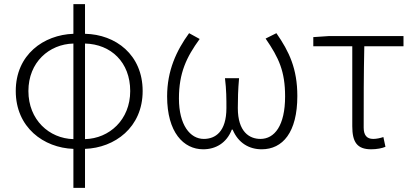

<svg xmlns="http://www.w3.org/2000/svg" viewBox="-20 -707 1995 926"><path d="M390 -687H334V-544C191 -539 56 -444 56 -268C56 -92 191 6 334 11V199H390V11C533 6 668 -92 668 -268C668 -443 538 -541 390 -544ZM334 -36C217 -39 117 -129 117 -268C117 -407 217 -494 334 -497ZM390 -497C515 -494 608 -407 608 -268C608 -129 507 -39 390 -36Z M960 13C1020 13 1073 -17 1098 -82H1102C1129 -17 1182 13 1242 13C1343 13 1414 -68 1414 -244C1414 -375 1375 -458 1313 -547L1261 -521C1325 -428 1355 -363 1355 -242C1355 -101 1304 -37 1236 -37C1183 -37 1127 -71 1127 -186C1127 -229 1128 -274 1133 -330H1065C1072 -274 1072 -229 1072 -186C1072 -71 1018 -37 963 -37C897 -37 843 -104 843 -232C843 -355 879 -431 943 -519L892 -547C831 -463 786 -367 786 -242C786 -69 865 13 960 13Z M1770 13C1797 13 1823 8 1839 1L1829 -46C1814 -41 1796 -37 1780 -37C1749 -37 1734 -55 1734 -92C1734 -221 1734 -348 1737 -484H1926V-533H1565L1491 -528V-484H1679V-98C1679 -22 1702 13 1770 13Z"/></svg>

Font: Spoqa Han Sans Neo Light
Style: Regular
Weight: 300
Designer: [Spoqa Han Sans Neo] Dong-huui Kim ___ Younghwa Kang ___ Yujin Lee ___ [Noto Sans] Ryoko NISHIZUKA ____ (kana & ideograp
Foundry: Spoqa (http://www.spoqa-han-sans.com)
Version: Version 1.100;hotconv 1.0.109;makeotfexe 2.5.65596